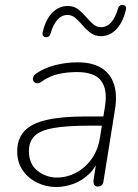

<svg xmlns="http://www.w3.org/2000/svg" viewBox="-20 -742 554 770"><path d="M205 8Q165 8 129 -9.5Q93 -27 71 -59Q49 -91 49 -134Q49 -185 77.5 -216Q106 -247 167 -261Q228 -275 324 -275H405L399 -238H340Q247 -238 194 -228.5Q141 -219 118.5 -196.5Q96 -174 96 -136Q96 -84 130.5 -57Q165 -30 208 -30Q248 -30 284.5 -49Q321 -68 347 -104Q373 -140 381 -191L401 -315Q412 -383 385.5 -418Q359 -453 289 -453Q249 -453 213.5 -445Q178 -437 146 -414Q138 -408 130.5 -408Q123 -408 118 -412Q113 -416 112 -422Q111 -428 114 -435Q117 -442 126 -448Q161 -471 204 -481.5Q247 -492 291 -492Q350 -492 386.5 -469.5Q423 -447 437 -404.5Q451 -362 441 -302L395 -15Q394 -5 388 0.5Q382 6 372 6Q362 6 358 -1Q354 -8 355 -19L370 -116H380Q367 -74 339.5 -46.5Q312 -19 276.5 -5.5Q241 8 205 8ZM163 -593Q156 -594 152.5 -599Q149 -604 151 -612Q157 -638 166.5 -657.5Q176 -677 189 -690.5Q202 -704 218 -711Q234 -718 252 -718Q276 -718 293 -705Q310 -692 324 -675.5Q338 -659 352.5 -646Q367 -633 385 -633Q409 -633 426 -652.5Q443 -672 453 -707Q455 -715 460.5 -719Q466 -723 473 -722Q481 -721 484 -716Q487 -711 485 -703Q477 -669 462.5 -645.5Q448 -622 428.5 -609.5Q409 -597 385 -597Q361 -597 343.5 -610Q326 -623 312 -639.5Q298 -656 283.5 -669Q269 -682 251 -682Q227 -682 210 -662.5Q193 -643 183 -608Q181 -600 176 -596Q171 -592 163 -593Z"/></svg>

Font: Nunito ExtraLight
Style: Italic
Weight: 200
Italic angle: -9°
Designer: Vernon Adams
Foundry: Vernon Adams
Version: Version 3.602